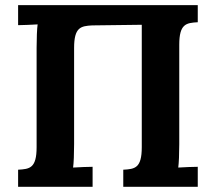

<svg xmlns="http://www.w3.org/2000/svg" viewBox="-20 -720 832 740"><path d="M670.9 -547.4C670.9 -627.9 697.3 -631.8 742.2 -634.3V-700.2H49.8V-623C57.1 -623 70.3 -623.5 84.5 -624L106 -625C113.3 -625.5 119.6 -625.5 125 -626C122.6 -608.9 121.1 -572.3 121.1 -536.1V-152.8C121.1 -71.8 94.7 -68.4 49.8 -65.9V0H336.9V-77.1C323.2 -77.1 283.2 -75.7 261.7 -74.2C264.2 -91.3 265.6 -127.9 265.6 -164.1V-535.2C265.6 -615.2 291.5 -619.6 335 -622.1L526.4 -624.5V-152.8C526.4 -71.8 500 -68.4 455.1 -65.9V0H742.2V-77.1C728.5 -77.1 688.5 -75.7 667 -74.2C669.4 -91.3 670.9 -127.9 670.9 -164.1Z"/></svg>

Font: Parastoo
Style: Bold
Weight: 700
Foundry: Saber Rastikerdar (saber.rastikerdar@gmail.com)
Version: Version 2.0.1